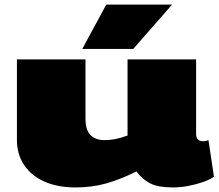

<svg xmlns="http://www.w3.org/2000/svg" viewBox="-20 -810 956 840"><path d="M310 10Q232 10 174.5 -15.5Q117 -41 85.5 -88Q54 -135 54 -198V-550H354V-292Q354 -240 376.5 -218.5Q399 -197 436 -197Q460 -197 482 -201Q504 -205 538 -217V-550H838V-223Q838 -207 846.5 -199.5Q855 -192 867 -192Q881 -192 892 -197L916 -37Q898 -24 868 -13.5Q838 -3 803.5 3.5Q769 10 736 10Q672 10 637.5 -7.5Q603 -25 577 -60Q509 -26 446.5 -8Q384 10 310 10ZM340 -596 445 -790H733L563 -596Z"/></svg>

Font: Georama ExtraExtended Black
Style: Regular
Weight: 900
Width: 8
Designer: Jean-Baptiste Levee
Foundry: Production Type
Version: Version 1.000